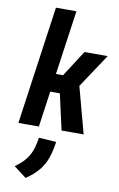

<svg xmlns="http://www.w3.org/2000/svg" viewBox="-113 -810 741 1200"><g transform="rotate(10 257.5 -209.5)"><path d="M35 0 141 -750H271L213 -342H258L365 -508H512L370 -294L449 0H309L258 -227H197L165 0ZM139 331 59 270Q98 243 121.5 214.5Q145 186 158 151Q171 116 177 69L288 76Q280 135 264 180Q248 225 218.5 261Q189 297 139 331Z"/></g></svg>

Font: Finlandica SemiBold
Style: Italic
Weight: 600
Italic angle: -8°
Designer: Niklas Ekholm, Juho Hiilivirta, Jaakko Suomalainen
Foundry: Helsinki Type Studio
Version: Version 1.063